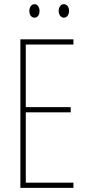

<svg xmlns="http://www.w3.org/2000/svg" viewBox="-20 -903 421 923"><path d="M121 -850C121 -833 130 -818 146 -818C160 -818 170 -831 170 -850C170 -869 160 -883 146 -883C130 -883 121 -867 121 -850ZM262 -851C262 -833 272 -818 287 -818C302 -818 312 -832 312 -851C312 -870 301 -883 287 -883C272 -883 262 -868 262 -851ZM333 0V-25H104V-363H320V-388H104V-689H333V-714H78V0Z"/></svg>

Font: Noto Sans Malayalam ExtraCondensed Thin
Style: Regular
Weight: 100
Width: 2
Designer: Jelle Bosma - Monotype Design Team
Foundry: Monotype Imaging Inc.
Version: Version 2.104